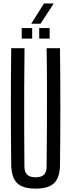

<svg xmlns="http://www.w3.org/2000/svg" viewBox="-20 -1077 410 1104"><path d="M185 7.5Q110 7.5 77.8 -24.8Q45.5 -57 44.5 -131.5Q42.5 -298 42.5 -465.8Q42.5 -633.5 44.5 -800H121Q120 -689 119.2 -574.2Q118.5 -459.5 119 -345Q119.5 -230.5 120.5 -119Q120.5 -87.5 136.5 -72.5Q152.5 -57.5 185 -57.5Q217.5 -57.5 232.8 -72.5Q248 -87.5 248 -119Q249 -230.5 249.8 -345Q250.5 -459.5 250.2 -574.2Q250 -689 248 -800H325Q327 -633.5 327 -465.8Q327 -298 325 -131.5Q324.5 -57 292 -24.8Q259.5 7.5 185 7.5ZM205.5 -855V-915.5H265.5V-855ZM105 -855V-915.5H165V-855ZM159.5 -940.5 233 -1057H289L213 -940.5Z"/></svg>

Font: Big Shoulders Display Thin Medium
Style: Regular
Weight: 500
Version: Version 2.002